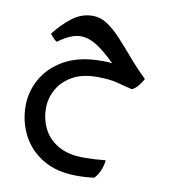

<svg xmlns="http://www.w3.org/2000/svg" viewBox="-77 -363 712 806"><g transform="rotate(10 278.5 39.5)"><path d="M304.2 375.5Q218.3 375.5 159.7 340.6Q101.1 305.7 71.3 248Q41.5 190.4 41.5 123Q41.5 62 72.5 7.1Q103.5 -47.9 166 -82.8Q228.5 -117.7 324.2 -117.7Q350.6 -117.7 368.2 -115.7Q322.3 -160.6 287.6 -182.4Q252.9 -204.1 219.7 -204.1Q197.3 -204.1 173.8 -193.8Q150.4 -183.6 123.5 -163.6Q112.8 -170.4 105.2 -179.7Q97.7 -189 93.8 -192.9Q128.4 -237.8 168 -267.6Q207.5 -297.4 254.4 -297.4Q287.6 -297.4 317.1 -277.6Q346.7 -257.8 376.7 -225.3Q406.7 -192.9 440.4 -153.3Q474.1 -113.8 515.1 -74.2Q509.3 -62 495.6 -44.9Q481.9 -27.8 468.3 -22.5Q438.5 -29.3 405.3 -38.6Q372.1 -47.9 315.9 -47.9Q252.9 -47.9 211.2 -23.9Q169.4 0 148.4 37.8Q127.4 75.7 127.4 117.7Q127.4 166.5 148.2 206.8Q168.9 247.1 211.4 271.2Q253.9 295.4 318.8 295.4Q365.2 295.4 412.6 290.5Q405.8 341.8 377.9 370.6Q347.2 375.5 304.2 375.5Z"/></g></svg>

Font: Harmattan
Style: Bold
Weight: 700
Designer: George W. Nuss III and SIL International
Foundry: SIL International
Version: Version 4.000